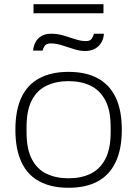

<svg xmlns="http://www.w3.org/2000/svg" viewBox="-20 -879 650 911"><path d="M305 12Q223 12 166.5 -18.5Q110 -49 81.5 -110.5Q53 -172 53 -263Q53 -356 81.5 -416.5Q110 -477 166.5 -507.5Q223 -538 305 -538Q388 -538 444 -507.5Q500 -477 529 -416.5Q558 -356 558 -263Q558 -172 529 -110.5Q500 -49 444 -18.5Q388 12 305 12ZM305 -33Q365 -33 409.5 -54.5Q454 -76 479.5 -124Q505 -172 505 -251V-276Q505 -356 479.5 -403.5Q454 -451 409.5 -472.5Q365 -494 305 -494Q246 -494 201 -472.5Q156 -451 131 -403.5Q106 -356 106 -276V-251Q106 -172 131 -124Q156 -76 201 -54.5Q246 -33 305 -33ZM137 -639Q139 -661 148.5 -679Q158 -697 176.5 -708Q195 -719 224 -719Q253 -719 281.5 -710.5Q310 -702 337 -693Q364 -684 388 -684Q408 -684 415.5 -696Q423 -708 426 -719H473Q472 -696 461 -677.5Q450 -659 431 -648Q412 -637 383 -637Q358 -637 329 -646.5Q300 -656 272.5 -664.5Q245 -673 222 -673Q200 -673 192 -661.5Q184 -650 182 -639ZM139 -816V-859H471V-816Z"/></svg>

Font: Archivo SemiExpanded Thin
Style: Regular
Weight: 250
Width: 6
Designer: Hector Gatti
Foundry: Omnibus-Type
Version: Version 2.001